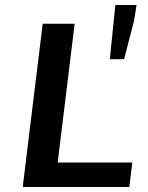

<svg xmlns="http://www.w3.org/2000/svg" viewBox="-20 -749 591 769"><path d="M71 0H498L510 -98H211L279 -654H151ZM477 -512 517 -666 527 -729H442L420 -512Z"/></svg>

Font: Falling Sky
Style: ExtObl
Weight: 400
Designer: Paul D. Hunt
Foundry: Adobe Systems Incorporated
Version: Version 1.02